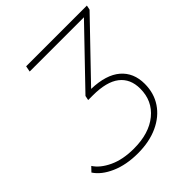

<svg xmlns="http://www.w3.org/2000/svg" viewBox="-210 -828 961 961"><g transform="rotate(-45 270.5 -348.0)"><path d="M216 4Q134 4 72.5 -23Q11 -50 -17 -93L6 -117Q30 -79 85 -53Q140 -27 218 -27Q326 -27 389.5 -79Q453 -131 453 -217Q453 -287 405.5 -324Q358 -361 261 -361H228L233 -385L506 -669H122L128 -700H558L553 -676L278 -390Q381 -387 433.5 -342Q486 -297 486 -218Q486 -152 452.5 -102Q419 -52 358 -24Q297 4 216 4Z"/></g></svg>

Font: Montserrat ExtraLight
Style: Italic
Weight: 200
Italic angle: -11.3°
Designer: Julieta Ulanovsky
Foundry: Julieta Ulanovsky
Version: Version 9.000; ttfautohint (v1.8.4.7-5d5b)